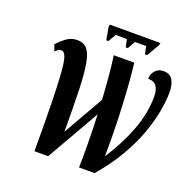

<svg xmlns="http://www.w3.org/2000/svg" viewBox="-151 -1026 1150 1170"><g transform="rotate(20 424.0 -441.0)"><path d="M376 -785 361 -869 364 -882H692L690 -869L641 -785H627L617 -835H544L516 -785H502L492 -835H419L390 -785ZM196 0Q196 -191 193.5 -314.5Q191 -438 185.5 -507.5Q180 -577 169.5 -605.5Q159 -634 142 -634Q123 -634 102 -613L87 -654Q120 -689 147.5 -707.5Q175 -726 211 -726Q251 -726 274 -701Q297 -676 308.5 -614.5Q320 -553 323.5 -445.5Q327 -338 327 -174L476 -435Q471 -518 464.5 -591.5Q458 -665 450 -715H583Q589 -669 596 -580Q603 -491 607.5 -372Q612 -253 610 -118Q681 -225 724.5 -339Q768 -453 768 -562Q768 -603 752 -627.5Q736 -652 696 -652Q698 -687 718 -707.5Q738 -728 769 -728Q812 -728 829.5 -697Q847 -666 847 -618Q847 -563 834 -492.5Q821 -422 791.5 -341Q762 -260 711.5 -173.5Q661 -87 586 0H485Q487 -70 486 -160Q485 -250 481 -343L285 0Z"/></g></svg>

Font: Noto Serif ExtraCondensed
Style: Bold Italic
Weight: 700
Width: 2
Italic angle: -12°
Designer: Monotype Design Team
Foundry: Monotype Imaging Inc.
Version: Version 2.013; ttfautohint (v1.8.4.7-5d5b)